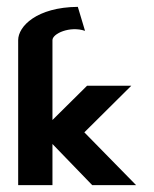

<svg xmlns="http://www.w3.org/2000/svg" viewBox="-20 -540 450 560"><path d="M363 -290H234L133 -190V-423C133 -442 184 -465 228 -450L207 -520C87 -519 33 -463 33 -423V0H133V-120L249 0H377L226 -154Z"/></svg>

Font: Hussar Tani
Style: Bold
Weight: 700
Foundry: Cannot Into Space Fonts
Version: Version 0.92